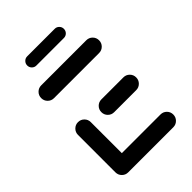

<svg xmlns="http://www.w3.org/2000/svg" viewBox="-196 -728 809 809"><g transform="rotate(-45 208.5 -323.5)"><path d="M38.9 -36.3V-261.1Q38.9 -277 50 -288.1Q61.1 -299.3 77 -299.3Q93 -299.3 104.1 -288.1Q115.2 -277 115.2 -261.1V-36.3ZM383.7 -38.1Q383.7 -22.2 372.6 -11.1Q361.5 0 345.6 0H77Q61.1 0 50 -11.1Q38.9 -22.2 38.9 -38.1Q38.9 -54.1 50 -65.2Q61.1 -76.3 77 -76.3H345.6Q361.5 -76.3 372.6 -65.2Q383.7 -54.1 383.7 -38.1ZM176.3 -259.3Q176.3 -275.2 187.4 -286.3Q198.5 -297.4 214.4 -297.4H345.6Q361.5 -297.4 372.6 -286.3Q383.7 -275.2 383.7 -259.3Q383.7 -243.3 372.6 -232.2Q361.5 -221.1 345.6 -221.1H214.4Q198.5 -221.1 187.4 -232.2Q176.3 -243.3 176.3 -259.3ZM38.9 -480.4Q38.9 -496.3 50 -507.4Q61.1 -518.5 77 -518.5H345.6Q361.5 -518.5 372.6 -507.4Q383.7 -496.3 383.7 -480.4Q383.7 -464.4 372.6 -453.3Q361.5 -442.2 345.6 -442.2H77Q61.1 -442.2 50 -453.3Q38.9 -464.4 38.9 -480.4ZM94.4 -619.3Q94.4 -630.7 102.4 -638.7Q110.4 -646.7 121.5 -646.7H285.9Q297 -646.7 305 -638.7Q313 -630.7 313 -619.3Q313 -607.8 305 -599.8Q297 -591.9 285.9 -591.9H121.5Q110.4 -591.9 102.4 -599.8Q94.4 -607.8 94.4 -619.3Z"/></g></svg>

Font: 26F Galaxy Sans
Style: Bold
Weight: 700
Designer: C₂₉H₂₅N₃O₅
Version: Version 1.100